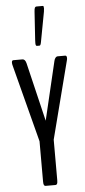

<svg xmlns="http://www.w3.org/2000/svg" viewBox="-64 -1019 466 1053"><g transform="rotate(-5 169.0 -492.0)"><path d="M162.6 -769Q155.3 -769 155.3 -784.7Q155.3 -794.9 155.8 -801.8L166 -957.5Q167 -973.1 169.9 -978.8Q172.9 -984.4 178.7 -984.4H214.4Q219.2 -984.4 219.2 -970.7Q219.2 -964.4 217.3 -952.6L186.5 -788.1Q183.1 -769 177.2 -769ZM143.1 0Q137.2 0 134.3 -5.4Q131.3 -10.7 131.3 -25.4V-246.6L20.5 -673.3Q18.1 -681.6 18.1 -689Q18.1 -702.1 26.9 -702.1H77.1Q91.8 -702.1 97.7 -678.7L174.8 -356L251 -678.2Q253.4 -689 258.8 -695.6Q264.2 -702.1 270 -702.1H312.5Q321.3 -702.1 321.3 -688Q321.3 -681.2 318.8 -673.3L209.5 -248.5V-25.4Q209.5 -10.7 206.5 -5.4Q203.6 0 197.8 0Z"/></g></svg>

Font: BenchNine
Style: Regular
Weight: 400
Designer: Vernon Adams
Foundry: Vernon Adams
Version: Version 1 ; ttfautohint (v0.92.18-e454-dirty) -l 8 -r 50 -G 